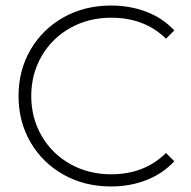

<svg xmlns="http://www.w3.org/2000/svg" viewBox="-20 -669 690 694"><path d="M381 -649Q450 -649 509 -626.5Q568 -604 610 -559L580 -529Q503 -605 382 -605Q301 -605 235 -568.5Q169 -532 131 -467Q93 -402 93 -322Q93 -242 131 -177Q169 -112 235 -75.5Q301 -39 382 -39Q502 -39 580 -116L610 -86Q568 -41 509 -18Q450 5 381 5Q286 5 210 -37.5Q134 -80 90.5 -154.5Q47 -229 47 -322Q47 -415 90.5 -489.5Q134 -564 210 -606.5Q286 -649 381 -649Z"/></svg>

Font: Montserrat Ace
Style: Light
Weight: 300
Designer: Julieta Ulanovsky
Foundry: Julieta Ulanovsky
Version: Version 1